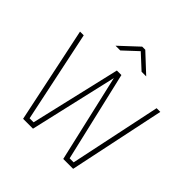

<svg xmlns="http://www.w3.org/2000/svg" viewBox="-231 -1124 1319 1319"><g transform="rotate(45 428.0 -464.5)"><path d="M185 0 38 -700H74L214 -34H253L406 -690H450L603 -34H642L782 -700H818L671 0H575L424 -656H432L281 0ZM279 -804 413 -929H443L577 -804H532L428 -900L325 -804Z"/></g></svg>

Font: TitilliumWeb ExtraLight
Style: Regular
Weight: 400
Designer: Mohamed Gaber, Accademia di Belle Arti di Urbino and others
Foundry: Kief Type Foundry, Accademia di Belle Arti di Urbino and others
Version: Version 3.000; ttfautohint (v1.8.2)